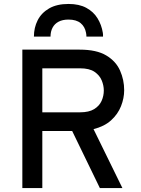

<svg xmlns="http://www.w3.org/2000/svg" viewBox="-20 -951 713 971"><path d="M93 0V-700H383Q468.5 -700 517.5 -670.5Q566.5 -641 587.2 -594Q608 -547 608 -495Q608 -454.5 592 -414Q576 -373.5 541.8 -342.5Q507.5 -311.5 453 -298L599 0H485L345 -288.5H194V0ZM194 -383H385Q430 -383 456.2 -399.2Q482.5 -415.5 493.8 -440.8Q505 -466 505 -493.5Q505 -518.5 494.5 -544.2Q484 -570 458 -587.8Q432 -605.5 385 -605.5H194ZM151.5 -766Q151.5 -811 170.5 -848.5Q189.5 -886 228.5 -908.5Q267.5 -931 326.5 -931Q380.5 -931 416.8 -911.2Q453 -891.5 473.2 -858.5Q493.5 -825.5 500 -785.5Q501 -781 501 -776.2Q501 -771.5 501 -766H417Q417 -771.5 416.5 -776.2Q416 -781 415 -785.5Q409.5 -816 387.8 -834Q366 -852 326.5 -852Q296 -852 275.8 -841Q255.5 -830 245.5 -810.5Q235.5 -791 235.5 -766Z"/></svg>

Font: Overpass Medium
Style: Regular
Weight: 500
Designer: Delve Withrington, Dave Bailey, Thomas Jockin
Foundry: Delve Fonts LLC
Version: Version 4.000